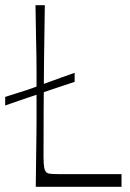

<svg xmlns="http://www.w3.org/2000/svg" viewBox="-44 -721 502 741"><path d="M244 -405Q211 -394 192.5 -388Q174 -382 162.5 -378Q151 -374 140.5 -370.5Q130 -367 113 -361Q97 -355 86 -351.5Q75 -348 63 -344Q51 -340 31 -333Q11 -326 -24 -314V-347Q10 -358 29.5 -364Q49 -370 61 -374Q73 -378 84 -382Q95 -386 111 -392Q127 -398 137 -401.5Q147 -405 159 -409.5Q171 -414 190.5 -421Q210 -428 244 -440ZM425 0H94Q95 -72 95.5 -118Q96 -164 96.5 -194.5Q97 -225 97 -247.5Q97 -270 97 -293.5Q97 -317 97 -350Q97 -383 97 -406.5Q97 -430 97 -453Q97 -476 96.5 -506Q96 -536 95 -582.5Q94 -629 93 -701H129Q127 -589 126 -492Q125 -395 124.5 -304Q124 -213 124 -118Q124 -88 126.5 -74.5Q129 -61 136 -55Q140 -52 145.5 -51Q151 -50 160.5 -49.5Q170 -49 185 -49Q212 -49 237 -49Q262 -49 289.5 -49Q317 -49 350 -49Q383 -49 425 -49Z"/></svg>

Font: Ojuju Light
Style: Regular
Weight: 300
Designer: Chisaokwu Joboson, Mirko Velimirovic
Foundry: Udi Foundry
Version: Version 1.000